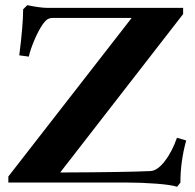

<svg xmlns="http://www.w3.org/2000/svg" viewBox="-20 -693 739 729"><path d="M652.3 16.1Q630.4 8.8 573.5 4.4Q516.6 0 457 0H11.7V-22.9L480 -625H182.1Q168.9 -625 160.6 -619.9Q152.3 -614.7 143.1 -602.1Q125 -575.7 109.9 -539.3Q94.7 -502.9 89.4 -478L53.2 -482.9Q67.9 -599.1 67.9 -657.7L83.5 -673.3Q133.8 -663.1 160.2 -663.1H675.3V-639.6L208.5 -38.1Q459.5 -39.1 551.3 -43.5Q577.6 -44.9 605.5 -80.8Q633.3 -116.7 651.9 -169.9L687 -159.7Q665 -80.6 665 0.5Z"/></svg>

Font: Elstob 10pt
Style: Bold
Weight: 700
Designer: Peter S. Baker
Version: Version 1.015